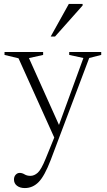

<svg xmlns="http://www.w3.org/2000/svg" viewBox="-20 -690 544 975"><path d="M106 265Q81.5 265 66.2 253.2Q51 241.5 51 221.5Q51 206.5 59.8 197.2Q68.5 188 80 188Q92.5 188 104.8 195.5Q117 203 134.5 203Q154 203 171.8 187Q189.5 171 212 115.5L255.5 8.5L74 -394L3 -411V-426H199V-411L127 -395L279.5 -55.5L403.5 -395.5L331.5 -411V-426H494V-411L433 -395.5L237.5 122.5Q206.5 203.5 176.5 234.2Q146.5 265 106 265ZM237.5 -504.5 329.5 -670H399.5V-662L259.5 -504.5Z"/></svg>

Font: Newsreader Text Light
Style: Regular
Weight: 300
Designer: Hugues Gentile
Foundry: Production Type
Version: Version 1.002